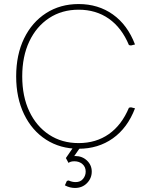

<svg xmlns="http://www.w3.org/2000/svg" viewBox="-20 -728 738 950"><path d="M369 8Q278 8 208 -37Q138 -82 99 -163Q60 -244 60 -350Q60 -457 99 -537.5Q138 -618 208 -663Q278 -708 369 -708Q466 -708 538.5 -656.5Q611 -605 648 -508L628 -503L618 -505Q582 -591 518.5 -635.5Q455 -680 369 -680Q286 -680 223 -638.5Q160 -597 125 -523Q90 -449 90 -350Q90 -251 125 -177Q160 -103 223 -61.5Q286 -20 369 -20Q455 -20 518.5 -64.5Q582 -109 618 -195L628 -197L648 -192Q611 -95 538.5 -43.5Q466 8 369 8ZM351 202Q339 202 326.5 199Q314 196 301 189L311 167L320 165Q328 169 337 171Q346 173 354 173Q378 173 391 157Q404 141 404 121Q404 98 388 84Q372 70 348 70Q329 70 319 78L306 54L352 -13H387L335 62L331 46Q336 45 341 44.5Q346 44 352 44Q387 44 410.5 66.5Q434 89 434 121Q434 154 410.5 178Q387 202 351 202Z"/></svg>

Font: Fustat ExtraLight
Style: Regular
Weight: 250
Designer: Mohamed Gaber, Khaled Hosny, Laura Garcia Mut
Foundry: Kief Type Foundry, Alif Type Foundry, Hard Type Foundry
Version: Version 1.007